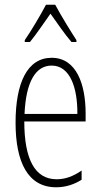

<svg xmlns="http://www.w3.org/2000/svg" viewBox="-20 -784 428 814"><path d="M214 -764H175C152 -720 109 -648 85 -614V-606H107C133 -637 168 -690 194 -726C222 -687 255 -638 283 -606H304V-614C288 -638 239 -717 214 -764ZM199 -539C96 -539 46 -433 46 -264C46 -97 98 10 218 10C260 10 296 -3 326 -22V-61C290 -36 256 -24 220 -24C128 -24 83 -109 83 -269H343V-303C343 -425 305 -539 199 -539ZM199 -506C277 -506 309 -412 308 -301H84C90 -439 132 -506 199 -506Z"/></svg>

Font: Noto Sans Myanmar ExtraCondensed ExtraLight
Style: Regular
Weight: 200
Width: 2
Designer: Monotype Design Team
Foundry: Monotype Imaging Inc.
Version: Version 2.107